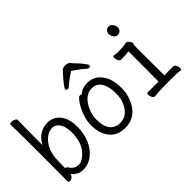

<svg xmlns="http://www.w3.org/2000/svg" viewBox="-71 -1175 1643 1643"><g transform="rotate(-45 750.0 -353.5)"><path d="M228 17Q191 17 163.5 -0.5Q136 -18 125 -37Q122 -18 107.5 -6.5Q93 5 79 5Q61 4 61 -15Q61 -27 62 -54Q63 -81 63 -350Q63 -591 60 -699Q61 -709 81 -709Q97 -709 114.5 -701Q132 -693 132 -681Q129 -589 129 -380Q186 -486 295 -486Q365 -486 408.5 -432.5Q452 -379 452 -278Q452 -195 422.5 -128.5Q393 -62 342 -22.5Q291 17 228 17ZM231 -41Q277 -41 330 -101Q384 -167 384 -276Q384 -329 371 -362Q358 -395 337 -410.5Q316 -426 295 -426Q222 -426 168 -344Q144 -305 134 -254Q127 -210 127 -103Q128 -103 130 -103Q143 -103 152 -86Q182 -41 231 -41Z M736 18Q644 18 593.5 -43Q543 -104 543 -207Q543 -251 556 -294Q569 -337 587.5 -373Q606 -409 625 -431.5Q644 -454 655 -454Q668 -454 671 -448Q715 -486 777 -486Q882 -486 933 -374Q954 -321 954 -245Q954 -150 900 -67Q839 18 736 18ZM736 -43Q822 -43 867 -141Q888 -187 888 -245Q888 -329 859 -377.5Q830 -426 771 -426Q703 -426 656.5 -356.5Q610 -287 610 -208Q610 -125 643 -84Q676 -43 736 -43ZM623 -565Q604 -565 604 -581Q604 -585 614 -600Q647 -649 711 -715Q724 -725 748 -725Q778 -725 791 -712L801 -700Q855 -645 885 -603Q897 -586 897 -581Q897 -565 877 -565Q869 -565 863 -571Q815 -614 751 -656L750 -655Q684 -612 638 -571Q632 -565 623 -565Z M1107 6Q1091 6 1082 -12.5Q1073 -31 1073 -45Q1073 -63 1088 -63L1128 -62L1216 -63Q1217 -110 1217 -427Q1181 -422 1158 -422Q1135 -422 1123 -421Q1108 -421 1099.5 -440.5Q1091 -460 1091 -474Q1091 -491 1104 -491Q1138 -485 1148 -485Q1217 -485 1251 -495Q1274 -495 1288 -466Q1294 -455 1294 -449Q1294 -442 1291 -435.5Q1288 -429 1288 -416Q1288 -129 1289 -64Q1384 -64 1397 -65Q1412 -65 1420.5 -45.5Q1429 -26 1429 -12Q1429 5 1416 5Q1381 -1 1304 -1Q1209 -1 1153 1ZM1250 -590Q1231 -590 1216.5 -610Q1202 -630 1202 -650Q1202 -669 1214 -683.5Q1226 -698 1250 -698Q1269 -698 1283.5 -677.5Q1298 -657 1298 -636Q1298 -618 1285.5 -604Q1273 -590 1250 -590Z"/></g></svg>

Font: LXGW WenKai Mono TC
Style: Regular
Weight: 400
Designer: LXGW / Fontworks Inc.
Foundry: LXGW / Fontworks Inc.
Version: Version 1.330